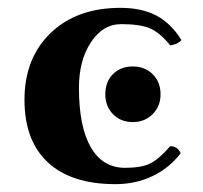

<svg xmlns="http://www.w3.org/2000/svg" viewBox="-20 -464 522 494"><path d="M251 -221.2Q251 -253.4 270.5 -273.2Q290 -293 321.8 -293Q353 -293 373 -272.9Q393.1 -252.9 393.1 -221.2Q393.1 -190.9 372.8 -170.4Q352.5 -149.9 321.8 -149.9Q290.5 -149.9 270.8 -170.2Q251 -190.4 251 -221.2ZM43 -207Q43 -314.5 110.4 -379.2Q177.7 -443.8 290 -443.8Q344.7 -443.8 382.6 -423.8Q420.4 -403.8 446.8 -360.8Q437.5 -350.1 418 -347.2Q391.6 -379.9 366.2 -390.9Q340.8 -401.9 292 -401.9Q244.6 -401.9 213.9 -355.2Q183.1 -308.6 183.1 -237.8Q183.1 -138.2 213.6 -85.2Q244.1 -32.2 301.8 -32.2Q343.3 -32.2 366 -43.2Q388.7 -54.2 418 -87.9Q437 -87.9 444.8 -69.8Q416 -31.7 372.6 -11Q329.1 9.8 276.9 9.8Q163.6 9.8 103.3 -46.1Q43 -102.1 43 -207Z"/></svg>

Font: Common Serif
Style: Bold
Weight: 700
Designer: Philipp H. Poll, Khaled Hosny
Foundry: Stefan Peev, Context Ltd.
Version: Version 1.026